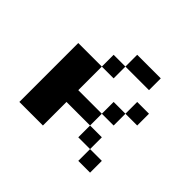

<svg xmlns="http://www.w3.org/2000/svg" viewBox="-110 -579 720 720"><g transform="rotate(45 250.0 -219.0)"><path d="M250 -437.5H375V-375H250ZM187.5 -375H250V-312.5H187.5ZM62.5 -312.5H187.5V-187.5H312.5V-125H187.5V0H62.5ZM375 -312.5H437.5V-250H375ZM312.5 -250H375V-187.5H312.5ZM312.5 -125H375V-62.5H312.5ZM375 -62.5H437.5V0H375Z"/></g></svg>

Font: Half Eighties
Style: Regular
Weight: 400
Monospace: yes
Designer: Jayvee Enaguas (HarvettFox96)
Version: 20191127.01dev02